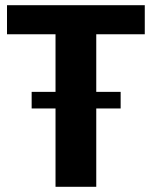

<svg xmlns="http://www.w3.org/2000/svg" viewBox="-20 -720 585 740"><path d="M538 -700V-588H274L351 -653V0H194V-653L269 -588H7V-700ZM445 -366V-302H102V-366Z"/></svg>

Font: Pathway Extreme
Style: Bold
Weight: 700
Designer: Eduardo Rodriguez Tunni
Foundry: Eduardo Rodriguez Tunni
Version: Version 1.001;gftools[0.9.26]